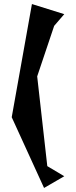

<svg xmlns="http://www.w3.org/2000/svg" viewBox="-20 -800 375 950"><path d="M38 -220 198 130 298 72 214 22 164 -422 248 -672 298 -730 138 -780Z"/></svg>

Font: Digital Distortion
Style: Regular
Weight: 400
Version: Version 1